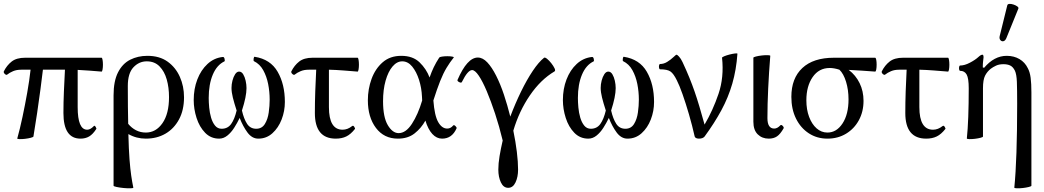

<svg xmlns="http://www.w3.org/2000/svg" viewBox="-20 -719 5495 1011"><path d="M71 10Q85 -40 98.5 -103.5Q112 -167 123.5 -232Q135 -297 141 -352H92Q67 -352 48.5 -344Q30 -336 19 -327Q14 -322 6 -329Q-2 -336 0 -343Q16 -375 41.5 -395Q67 -415 112 -415H515Q518 -415 520 -404Q522 -393 522 -378.5Q522 -364 520 -353Q518 -342 515 -342Q484 -345 452.5 -347Q421 -349 389 -351V-155Q389 -36 439 -36Q456 -36 474 -55Q478 -60 483.5 -51Q489 -42 487 -40Q469 -12 449.5 -0.5Q430 11 404 11Q314 11 314 -124Q314 -180 316.5 -237.5Q319 -295 322 -352H206Q201 -308 193 -248.5Q185 -189 175.5 -124Q166 -59 156 0Q155 3 142 6.5Q129 10 112 12Q95 14 82.5 13.5Q70 13 71 10Z M682 269Q683 272 667.5 272.5Q652 273 631 271Q610 269 594 265.5Q578 262 578 259V-217Q578 -292 601.5 -338Q625 -384 665.5 -404.5Q706 -425 756 -425Q820 -425 862.5 -394.5Q905 -364 927 -314.5Q949 -265 949 -207Q949 -139 922.5 -90Q896 -41 851 -15Q806 11 748 11Q698 11 656 -13Q658 69 662 120.5Q666 172 671 206Q676 240 682 269ZM653 -266Q653 -207 653.5 -158Q654 -109 655 -67Q673 -45 696.5 -33Q720 -21 748 -21Q801 -21 835.5 -70.5Q870 -120 870 -208Q870 -258 858 -300.5Q846 -343 820 -369.5Q794 -396 753 -396Q712 -396 682.5 -364.5Q653 -333 653 -266Z M1134 11Q1090 11 1060 -20Q1030 -51 1015 -98Q1000 -145 1000 -192Q1000 -251 1019 -300.5Q1038 -350 1072.5 -382Q1107 -414 1153 -419Q1160 -420 1162.5 -409Q1165 -398 1162 -396Q1122 -377 1100.5 -326Q1079 -275 1079 -203Q1079 -181 1081.5 -153Q1084 -125 1091.5 -99.5Q1099 -74 1112.5 -57.5Q1126 -41 1147 -41Q1179 -41 1197 -66Q1215 -91 1226 -137Q1213 -177 1206 -205.5Q1199 -234 1199 -256Q1199 -275 1204 -294.5Q1209 -314 1218 -328Q1227 -342 1239 -342Q1252 -342 1260.5 -328Q1269 -314 1273.5 -294Q1278 -274 1278 -255Q1278 -211 1254 -137Q1264 -93 1281 -67Q1298 -41 1329 -41Q1359 -41 1374.5 -66Q1390 -91 1395 -126.5Q1400 -162 1400 -194Q1400 -236 1392 -276.5Q1384 -317 1366 -349.5Q1348 -382 1317 -397Q1314 -399 1315.5 -410Q1317 -421 1321 -420Q1404 -407 1442 -341Q1480 -275 1480 -182Q1480 -134 1463 -90Q1446 -46 1414.5 -17.5Q1383 11 1340 11Q1307 11 1283 -21.5Q1259 -54 1242 -98Q1229 -71 1213 -46Q1197 -21 1177 -5Q1157 11 1134 11Z M1748 11Q1638 11 1638 -124Q1638 -180 1640 -237.5Q1642 -295 1645 -352H1606Q1581 -352 1562.5 -344Q1544 -336 1533 -327Q1528 -322 1520 -329Q1512 -336 1514 -343Q1530 -375 1555.5 -395Q1581 -415 1626 -415H1863Q1866 -415 1868 -404Q1870 -393 1870 -378.5Q1870 -364 1868 -353Q1866 -342 1863 -342Q1825 -345 1787.5 -348Q1750 -351 1712 -352V-155Q1712 -36 1784 -36Q1810 -36 1834 -55Q1840 -60 1845.5 -51Q1851 -42 1849 -40Q1827 -12 1803.5 -0.5Q1780 11 1748 11Z M2075 11Q2002 11 1959.5 -45.5Q1917 -102 1917 -191Q1917 -250 1936.5 -303.5Q1956 -357 1995 -391Q2034 -425 2093 -425Q2154 -425 2189.5 -390.5Q2225 -356 2242 -311Q2252 -340 2264 -365Q2276 -390 2293 -416Q2295 -419 2307.5 -421Q2320 -423 2335.5 -423Q2351 -423 2361.5 -421Q2372 -419 2369 -416Q2349 -391 2331.5 -362Q2314 -333 2297.5 -291.5Q2281 -250 2262 -190Q2268 -110 2287.5 -76Q2307 -42 2335 -42Q2353 -42 2366 -58Q2370 -63 2378 -55.5Q2386 -48 2384 -43Q2360 11 2308 11Q2279 11 2256.5 -13.5Q2234 -38 2220 -84Q2198 -44 2163 -16.5Q2128 11 2075 11ZM1997 -186Q1997 -102 2022 -60Q2047 -18 2079 -18Q2117 -18 2149 -67Q2181 -116 2203 -190Q2202 -199 2202 -210Q2200 -256 2186.5 -298.5Q2173 -341 2150.5 -368.5Q2128 -396 2098 -396Q2070 -396 2047 -369Q2024 -342 2010.5 -294.5Q1997 -247 1997 -186Z M2656 270Q2631 270 2617.5 241.5Q2604 213 2604 174Q2604 142 2610.5 103Q2617 64 2627 21Q2609 -54 2587 -120.5Q2565 -187 2543 -239Q2521 -291 2501 -320.5Q2481 -350 2466 -350Q2443 -350 2412 -287Q2409 -281 2398 -286.5Q2387 -292 2389 -298Q2440 -416 2496 -416Q2522 -416 2546 -390.5Q2570 -365 2592.5 -320.5Q2615 -276 2633.5 -220.5Q2652 -165 2667 -105Q2693 -174 2723.5 -236.5Q2754 -299 2785.5 -346Q2817 -393 2845 -415Q2850 -418 2861 -409Q2872 -400 2883 -386Q2894 -372 2900 -359.5Q2906 -347 2900 -343Q2827 -300 2770 -216.5Q2713 -133 2683 -31Q2695 27 2701.5 80.5Q2708 134 2708 174Q2708 213 2694.5 241.5Q2681 270 2656 270Z M3078 11Q3034 11 3004 -20Q2974 -51 2959 -98Q2944 -145 2944 -192Q2944 -251 2963 -300.5Q2982 -350 3016.5 -382Q3051 -414 3097 -419Q3104 -420 3106.5 -409Q3109 -398 3106 -396Q3066 -377 3044.5 -326Q3023 -275 3023 -203Q3023 -181 3025.5 -153Q3028 -125 3035.5 -99.5Q3043 -74 3056.5 -57.5Q3070 -41 3091 -41Q3123 -41 3141 -66Q3159 -91 3170 -137Q3157 -177 3150 -205.5Q3143 -234 3143 -256Q3143 -275 3148 -294.5Q3153 -314 3162 -328Q3171 -342 3183 -342Q3196 -342 3204.5 -328Q3213 -314 3217.5 -294Q3222 -274 3222 -255Q3222 -211 3198 -137Q3208 -93 3225 -67Q3242 -41 3273 -41Q3303 -41 3318.5 -66Q3334 -91 3339 -126.5Q3344 -162 3344 -194Q3344 -236 3336 -276.5Q3328 -317 3310 -349.5Q3292 -382 3261 -397Q3258 -399 3259.5 -410Q3261 -421 3265 -420Q3348 -407 3386 -341Q3424 -275 3424 -182Q3424 -134 3407 -90Q3390 -46 3358.5 -17.5Q3327 11 3284 11Q3251 11 3227 -21.5Q3203 -54 3186 -98Q3173 -71 3157 -46Q3141 -21 3121 -5Q3101 11 3078 11Z M3660 11Q3653 11 3646.5 8.5Q3640 6 3638 0Q3625 -58 3608 -116.5Q3591 -175 3574 -223Q3557 -271 3544 -296Q3527 -331 3510.5 -342.5Q3494 -354 3456 -354Q3452 -354 3450.5 -361Q3449 -368 3450.5 -375Q3452 -382 3456 -382Q3475 -382 3493 -393Q3511 -404 3527 -419Q3539 -431 3543 -431Q3546 -431 3555.5 -421Q3565 -411 3574 -392Q3595 -347 3610 -310Q3625 -273 3637.5 -237Q3650 -201 3662.5 -159Q3675 -117 3690 -63Q3734 -138 3763.5 -225Q3793 -312 3782 -415Q3782 -418 3794 -423Q3806 -428 3822 -432Q3838 -436 3850.5 -437.5Q3863 -439 3863 -436Q3857 -351 3836 -278.5Q3815 -206 3778.5 -138.5Q3742 -71 3690 0Q3681 11 3660 11Z M4028 11Q3993 11 3970 -11.5Q3947 -34 3947 -78V-415Q3947 -418 3960.5 -421.5Q3974 -425 3992 -427Q4010 -429 4023 -428.5Q4036 -428 4036 -425Q4029 -338 4025 -253.5Q4021 -169 4021 -97Q4021 -42 4057 -42Q4073 -42 4089 -59Q4094 -64 4101.5 -56Q4109 -48 4106 -43Q4089 -13 4071.5 -1Q4054 11 4028 11Z M4337 11Q4282 11 4239 -17Q4196 -45 4171.5 -94.5Q4147 -144 4147 -209Q4147 -307 4205 -361Q4263 -415 4371 -415H4588Q4592 -415 4594 -404Q4596 -393 4596 -378.5Q4596 -364 4594 -353Q4592 -342 4588 -342Q4553 -345 4518.5 -347Q4484 -349 4449 -351Q4486 -323 4506.5 -281Q4527 -239 4527 -188Q4527 -131 4502.5 -86Q4478 -41 4435 -15Q4392 11 4337 11ZM4337 -21Q4385 -21 4416.5 -69Q4448 -117 4448 -196Q4448 -246 4435 -288.5Q4422 -331 4400 -352Q4372 -361 4349 -361Q4292 -361 4259 -313Q4226 -265 4226 -191Q4226 -142 4240.5 -103.5Q4255 -65 4280 -43Q4305 -21 4337 -21Z M4857 11Q4747 11 4747 -124Q4747 -180 4749 -237.5Q4751 -295 4754 -352H4715Q4690 -352 4671.5 -344Q4653 -336 4642 -327Q4637 -322 4629 -329Q4621 -336 4623 -343Q4639 -375 4664.5 -395Q4690 -415 4735 -415H4972Q4975 -415 4977 -404Q4979 -393 4979 -378.5Q4979 -364 4977 -353Q4975 -342 4972 -342Q4934 -345 4896.5 -348Q4859 -351 4821 -352V-155Q4821 -36 4893 -36Q4919 -36 4943 -55Q4949 -60 4954.5 -51Q4960 -42 4958 -40Q4936 -12 4912.5 -0.5Q4889 11 4857 11Z M5321 269Q5336 120 5336 -173Q5336 -247 5334.5 -287.5Q5333 -328 5324 -347Q5314 -367 5299.5 -374Q5285 -381 5264 -381Q5241 -381 5225 -373.5Q5209 -366 5197 -357Q5178 -342 5167 -320.5Q5156 -299 5156 -254V0Q5156 3 5143 6.5Q5130 10 5113 12Q5096 14 5083.5 13.5Q5071 13 5071 10Q5076 -36 5078.5 -104Q5081 -172 5081 -254Q5081 -307 5070 -326.5Q5059 -346 5036 -346Q5032 -346 5030.5 -353Q5029 -360 5030.5 -367Q5032 -374 5036 -374Q5059 -374 5087.5 -389Q5116 -404 5132 -419Q5145 -431 5153 -431Q5159 -431 5159 -417Q5158 -406 5156.5 -395Q5155 -384 5155 -364L5162 -362Q5215 -425 5281 -425Q5319 -425 5348 -408Q5377 -391 5392 -360Q5403 -340 5407 -309.5Q5411 -279 5411 -232V259Q5411 262 5397.5 265.5Q5384 269 5366 271Q5348 273 5334.5 272.5Q5321 272 5321 269ZM5279 -518Q5273 -504 5263.5 -502Q5254 -500 5247.5 -508Q5241 -516 5244 -529L5284 -691Q5286 -698 5295.5 -698.5Q5305 -699 5317 -695Q5329 -691 5337 -685Q5345 -679 5342 -673Z"/></svg>

Font: Junicode
Style: Regular
Weight: 400
Designer: Peter S. Baker
Version: Version 2.100; ttfautohint (v1.8.4)